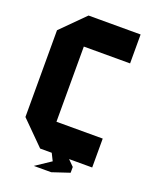

<svg xmlns="http://www.w3.org/2000/svg" viewBox="-150 -800 770 975"><g transform="rotate(20 234.5 -313.0)"><path d="M218.8 0H156.2L31.2 -125V-593.8L156.2 -718.8H437.5V-562.5H187.5V-156.2H437.5V0H312.5L343.8 31.2V62.5L250 93.8H156.2L238.3 39.1Z"/></g></svg>

Font: Signwood
Style: Regular
Weight: 400
Designer: GGBotNet
Foundry: GGBotNet
Version: 0.95